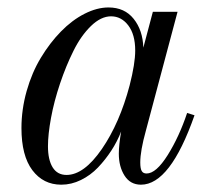

<svg xmlns="http://www.w3.org/2000/svg" viewBox="-20 -488 570 520"><path d="M394 -456.1H460.9L375 -133.8Q359.9 -79.6 359.9 -47.9Q359.9 -31.7 363.8 -24.9Q367.7 -18.1 377 -18.1Q402.8 -18.1 434.1 -67.9Q465.3 -117.7 486.8 -182.1L506.8 -175.8Q440.9 12.2 361.8 12.2Q333 12.2 317.4 -12.2Q301.8 -36.6 301.8 -71.8Q301.8 -94.7 308.1 -131.8Q297.4 -104.5 281.5 -80.1Q265.6 -55.7 245.4 -34.4Q225.1 -13.2 199.2 -0.5Q173.3 12.2 146 12.2Q97.2 12.2 67.6 -27.1Q38.1 -66.4 38.1 -141.1Q38.1 -191.4 52.2 -241.5Q66.4 -291.5 90.6 -331.5Q114.7 -371.6 145 -402.6Q175.3 -433.6 209 -450.7Q242.7 -467.8 273.9 -467.8Q317.4 -467.8 342 -437Q366.7 -406.2 368.2 -358.9ZM160.2 -14.2Q207.5 -14.2 255.9 -84.5Q304.2 -154.8 331.1 -256.8Q346.2 -315.9 346.2 -351.1Q346.2 -394.5 327.4 -419.2Q308.6 -443.8 280.8 -443.8Q253.4 -443.8 226.3 -417.5Q199.2 -391.1 179 -350.3Q158.7 -309.6 142.6 -261.7Q126.5 -213.9 118.2 -168.9Q109.9 -124 109.9 -91.8Q109.9 -55.2 122.6 -34.7Q135.3 -14.2 160.2 -14.2Z"/></svg>

Font: Flanker Steampunk
Style: Italic
Weight: 400
Italic angle: -12°
Designer: Alexey Kryukov, Leonardo Di Lena
Foundry: Alexey Kryukov, Leonardo Di Lena
Version: 1.210